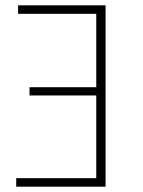

<svg xmlns="http://www.w3.org/2000/svg" viewBox="-20 -702 536 722"><path d="M48 -682H377V0H41V-32H342V-343H91V-374H342V-650H48Z"/></svg>

Font: Fira Sans UltraLight
Style: Regular
Weight: 200
Designer: Carrois Corporate & Edenspiekermann AG
Foundry: Carrois Corporate GbR & Edenspiekermann AG
Version: Version 4.106;PS 004.106;hotconv 1.0.70;makeotf.lib2.5.58329